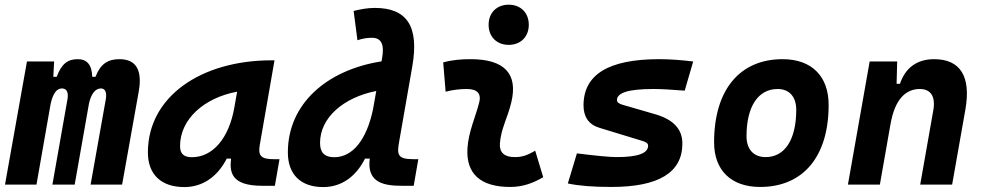

<svg xmlns="http://www.w3.org/2000/svg" viewBox="-20 -776 4142 807"><path d="M207.5 -517.6H93.3L1 0H133.3L192.9 -339.8C202.6 -382.8 217.8 -404.3 240.2 -404.3C260.3 -404.3 268.6 -387.7 263.7 -359.4L200.2 0H293.9L354 -340.8C363.3 -383.3 381.8 -404.3 404.3 -404.3C421.9 -404.3 429.7 -387.7 424.8 -359.4L360.8 0H493.2L563 -390.6C579.1 -481 552.7 -527.3 481.9 -527.3C433.1 -527.3 402.3 -507.3 381.3 -453.1H367.7C366.2 -504.4 345.2 -527.3 306.6 -527.3C263.7 -527.3 237.8 -506.3 218.3 -453.1H204.1Z M754.9 10.3C830.6 10.3 893.6 -32.2 933.1 -109.4H951.2C944.8 -54.2 949.7 4.9 1082 4.9H1135.3L1154.8 -106.9H1131.3C1077.6 -106.9 1064 -120.6 1071.8 -166.5L1133.8 -522.5H1121.6C825.2 -522.5 601.6 -370.1 601.6 -135.3C601.6 -43 657.2 10.3 754.9 10.3ZM786.6 -115.2C752.4 -115.2 736.8 -129.9 736.8 -162.1C736.8 -275.4 838.4 -365.2 976.6 -390.6L965.3 -325.7C941.9 -191.4 872.1 -115.2 786.6 -115.2Z M1338.4 10.3C1414.6 10.3 1475.6 -32.7 1514.2 -109.4H1534.2C1520 -4.4 1599.6 4.9 1670.9 4.9H1718.8L1738.3 -106.9H1717.8C1650.4 -106.9 1647.9 -126 1657.7 -180.7L1712.9 -496.6C1742.7 -667.5 1689 -742.7 1555.2 -742.7C1525.4 -742.7 1495.6 -737.3 1466.3 -730L1482.4 -606.9C1504.9 -614.3 1523.4 -617.2 1543.5 -617.2C1581.5 -617.2 1596.7 -590.8 1585.9 -530.8L1583.5 -518.1C1353 -481.9 1189.9 -339.4 1189.9 -135.3C1189.9 -43 1243.7 10.3 1338.4 10.3ZM1547.9 -316.9C1521 -188.5 1462.4 -115.2 1384.8 -115.2C1344.2 -115.2 1325.2 -134.3 1325.2 -175.3C1325.2 -282.2 1424.8 -366.7 1561.5 -393.6Z M2229.5 -142.6C2195.8 -123 2175.3 -115.7 2143.1 -115.7C2100.1 -115.7 2078.6 -134.8 2081.1 -172.4C2085.4 -234.9 2113.8 -281.2 2128.9 -345.2C2158.2 -465.3 2101.1 -527.3 1958 -527.3C1919.4 -527.3 1880.9 -524.4 1842.8 -513.7L1853 -390.6C1882.8 -398.4 1912.6 -401.9 1942.4 -401.9C1985.8 -401.9 2003.9 -382.3 1994.1 -345.2C1980 -288.1 1949.2 -222.7 1944.8 -153.3C1938 -46.4 1999 9.8 2124 9.8C2181.2 9.8 2223.1 -8.3 2263.2 -31.2ZM2118.2 -587.4C2168.5 -587.4 2202.6 -621.6 2202.6 -671.9C2202.6 -722.2 2168.5 -756.3 2118.2 -756.3C2067.9 -756.3 2033.7 -722.2 2033.7 -671.9C2033.7 -621.6 2067.9 -587.4 2118.2 -587.4Z M2549.3 9.8C2749 9.8 2848.1 -50.8 2848.1 -172.9C2848.1 -233.4 2810.1 -273.4 2735.4 -295.4L2597.7 -335.4C2582 -339.8 2573.2 -345.7 2573.2 -355.5C2573.2 -386.7 2623.5 -401.9 2725.6 -401.9C2759.8 -401.9 2803.7 -399.4 2857.9 -395L2893.6 -517.6C2841.3 -523.9 2793.9 -527.3 2750.5 -527.3C2538.1 -527.3 2432.6 -462.9 2432.6 -333C2432.6 -285.6 2454.1 -252.4 2499.5 -238.8L2678.7 -184.1C2694.8 -179.2 2704.1 -173.8 2704.1 -163.6C2704.1 -131.3 2660.2 -115.7 2571.3 -115.7C2543 -115.7 2487.8 -121.1 2404.8 -131.3L2366.7 -4.9C2411.6 4.9 2472.2 9.8 2549.3 9.8Z M3174.8 9.8C3356 9.8 3462.9 -118.2 3462.9 -335C3462.9 -456.1 3391.1 -527.3 3269.5 -527.3C3088.4 -527.3 2981.4 -397.5 2981.4 -177.7C2981.4 -60.1 3053.2 9.8 3174.8 9.8ZM3198.2 -115.7C3147.5 -115.7 3117.7 -148.4 3117.7 -203.6C3117.7 -328.1 3166.5 -401.9 3248.5 -401.9C3297.9 -401.9 3326.7 -369.1 3326.7 -314C3326.7 -189.5 3278.8 -115.7 3198.2 -115.7Z M3543.9 0H3678.2L3722.2 -250.5V-249.5C3740.7 -363.8 3790.5 -401.9 3846.2 -401.9C3891.6 -401.9 3913.1 -371.1 3902.8 -312.5L3847.7 0H3981.9L4037.6 -315.4C4062 -454.6 4016.6 -527.3 3906.2 -527.3C3833 -527.3 3784.7 -489.7 3762.7 -423.8H3748.5L3751 -517.6H3635.3Z"/></svg>

Font: Cascadia Code
Style: Bold Italic
Weight: 700
Italic angle: -10°
Monospace: yes
Designer: Aaron Bell
Foundry: Saja Typeworks
Version: Version 2404.023